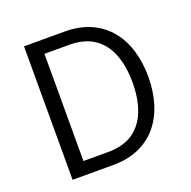

<svg xmlns="http://www.w3.org/2000/svg" viewBox="-121 -795 907 914"><g transform="rotate(-20 332.5 -338.0)"><path d="M601.4 -338Q601.4 -409.2 583 -470.9Q564.6 -532.6 527.1 -578.5Q489.5 -624.5 432.5 -650.4Q375.5 -676.2 298.6 -676.2H94.6V0H298.6Q375.5 0 432.5 -25.7Q489.5 -51.4 527.1 -97.6Q564.6 -143.8 583 -205.3Q601.4 -266.8 601.4 -338ZM521.5 -338Q521.5 -256.8 498.1 -195.7Q474.8 -134.5 425.6 -100.4Q376.4 -66.4 298.6 -66.4H173.8V-609.4H298.6Q376.4 -609.4 425.6 -575.5Q474.8 -541.6 498.1 -480.6Q521.5 -419.6 521.5 -338Z"/></g></svg>

Font: Estedad VF
Style: Regular
Weight: 100
Designer: Amin Abedi
Version: Version 7.3